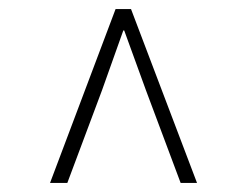

<svg xmlns="http://www.w3.org/2000/svg" viewBox="-20 -690 504 422"><path d="M90 -288 234 -670H268L413 -288H377L301 -491L253 -623H251L204 -491L128 -288Z"/></svg>

Font: TypoPRO Source Sans Pro
Style: Italic
Weight: 300
Italic angle: -11°
Designer: Paul D. Hunt
Foundry: Adobe Systems Incorporated
Version: Version 1.075;PS 2.000;hotconv 1.0.86;makeotf.lib2.5.63406